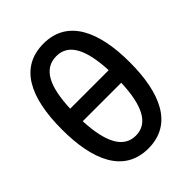

<svg xmlns="http://www.w3.org/2000/svg" viewBox="-211 -834 952 952"><g transform="rotate(-45 265.0 -358.0)"><path d="M265 10C436 10 502 -143 502 -358C502 -573 434 -726 265 -726C102 -726 28 -591 28 -359C28 -146 93 10 265 10ZM266 -637C352 -637 393 -555 400 -404H130C136 -553 175 -637 266 -637ZM266 -79C179 -79 137 -164 130 -316H400C394 -163 353 -79 266 -79Z"/></g></svg>

Font: Noto Sans Mono Condensed Medium
Style: Regular
Weight: 500
Width: 3
Designer: Monotype Design Team
Foundry: Monotype Imaging Inc.
Version: Version 2.014